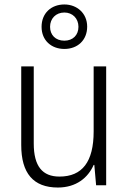

<svg xmlns="http://www.w3.org/2000/svg" viewBox="-20 -880 576 859"><path d="M268 -661C327 -661 370 -700 370 -761C370 -820 325 -860 268 -860C209 -860 166 -821 166 -760C166 -699 210 -661 268 -661ZM268 -698C228 -698 204 -724 204 -760C204 -797 230 -824 268 -824C304 -824 331 -798 331 -760C331 -723 306 -698 268 -698ZM455 -583H399V-292C399 -156 348 -90 246 -90C170 -90 131 -136 131 -238V-583H75V-231C75 -105 129 -41 239 -41C321 -41 374 -85 399 -142H402L410 -51H455Z"/></svg>

Font: Noto Sans Tamil UI SemiCondensed Light
Style: Regular
Weight: 300
Width: 4
Designer: Jelle Bosma - Monotype Design Team
Foundry: Monotype Imaging Inc.
Version: Version 2.004